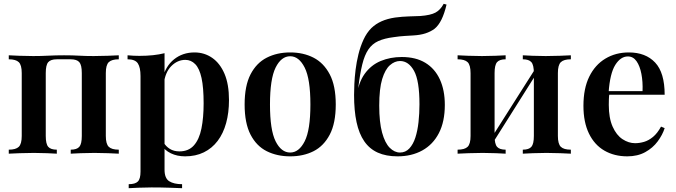

<svg xmlns="http://www.w3.org/2000/svg" viewBox="-20 -806 3545 1007"><path d="M603 -516V-495Q566 -495 550.5 -480Q535 -465 535 -423V-93Q535 -51 550.5 -36Q566 -21 603 -21V0Q585 -1 547.5 -2.5Q510 -4 475 -4Q438 -4 403 -2.5Q368 -1 351 0V-21Q383 -21 396 -36Q409 -51 409 -93V-423Q409 -465 396 -480Q383 -495 351 -495H278Q246 -495 233 -480Q220 -465 220 -423V-93Q220 -51 233 -36Q246 -21 278 -21V0Q261 -1 227 -2.5Q193 -4 158 -4Q121 -4 83 -2.5Q45 -1 26 0V-21Q63 -21 78.5 -36Q94 -51 94 -93V-423Q94 -465 78.5 -480Q63 -495 26 -495V-516Q44 -515 81 -513.5Q118 -512 154 -512Q196 -512 233.5 -514Q271 -516 316 -516Q362 -516 395 -514Q428 -512 471 -512Q507 -512 545.5 -513.5Q584 -515 603 -516Z M843 -527V84Q843 129 867.5 144.5Q892 160 935 160V181Q911 180 867.5 178.5Q824 177 775 177Q741 177 707 178.5Q673 180 655 181V160Q689 160 703 146Q717 132 717 94V-407Q717 -452 703 -473.5Q689 -495 649 -495V-516Q681 -513 711 -513Q749 -513 782 -516.5Q815 -520 843 -527ZM1000 -531Q1052 -531 1093 -502.5Q1134 -474 1157.5 -419Q1181 -364 1181 -281Q1181 -215 1166 -160.5Q1151 -106 1121.5 -67Q1092 -28 1049 -7Q1006 14 951 14Q909 14 876 -2Q843 -18 828 -45L838 -59Q850 -38 871 -25Q892 -12 921 -12Q969 -12 997 -43.5Q1025 -75 1036.5 -132Q1048 -189 1048 -264Q1048 -347 1037 -397Q1026 -447 1004 -469.5Q982 -492 952 -492Q911 -492 878.5 -459.5Q846 -427 839 -365L832 -393Q848 -459 893 -495Q938 -531 1000 -531Z M1502 -531Q1571 -531 1624.5 -503.5Q1678 -476 1709.5 -416Q1741 -356 1741 -258Q1741 -160 1709.5 -100Q1678 -40 1624.5 -13Q1571 14 1502 14Q1433 14 1379 -13Q1325 -40 1294 -100Q1263 -160 1263 -258Q1263 -356 1294 -416Q1325 -476 1379 -503.5Q1433 -531 1502 -531ZM1502 -511Q1455 -511 1425.5 -451.5Q1396 -392 1396 -258Q1396 -124 1425.5 -65Q1455 -6 1502 -6Q1548 -6 1578 -65Q1608 -124 1608 -258Q1608 -392 1578 -451.5Q1548 -511 1502 -511Z M2307 -786 2322 -782Q2311 -735 2295.5 -703.5Q2280 -672 2259 -655Q2239 -640 2211.5 -631Q2184 -622 2146 -620Q2131 -619 2104 -617.5Q2077 -616 2044 -611Q1996 -605 1964 -590.5Q1932 -576 1912 -546.5Q1892 -517 1880 -468Q1868 -419 1859 -345L1927 -313L1850 -295Q1859 -372 1892.5 -418.5Q1926 -465 1976.5 -486Q2027 -507 2087 -507Q2161 -507 2211 -476.5Q2261 -446 2287 -389.5Q2313 -333 2313 -256Q2313 -168 2282 -108Q2251 -48 2195 -17Q2139 14 2065 14Q2005 14 1961.5 -5.5Q1918 -25 1890.5 -65Q1863 -105 1850 -165.5Q1837 -226 1837 -308Q1837 -331 1838.5 -365.5Q1840 -400 1845 -440.5Q1850 -481 1860 -521.5Q1870 -562 1886.5 -598Q1903 -634 1928 -659Q1951 -681 1981.5 -694.5Q2012 -708 2052 -714Q2090 -719 2125.5 -720Q2161 -721 2184 -722Q2238 -726 2264 -740Q2290 -754 2307 -786ZM2078 -486Q2050 -486 2025 -464Q2000 -442 1984.5 -391.5Q1969 -341 1969 -252Q1969 -165 1984 -110.5Q1999 -56 2024 -31Q2049 -6 2078 -6Q2107 -6 2127 -27.5Q2147 -49 2158.5 -84.5Q2170 -120 2175 -165.5Q2180 -211 2180 -259Q2180 -383 2151.5 -434.5Q2123 -486 2078 -486Z M2974 -516V-495Q2937 -495 2921.5 -480Q2906 -465 2906 -423V-93Q2906 -51 2921.5 -36Q2937 -21 2974 -21V0Q2956 -1 2918.5 -2.5Q2881 -4 2846 -4Q2809 -4 2774.5 -2.5Q2740 -1 2722 0V-21Q2754 -21 2767 -36Q2780 -51 2780 -93V-422Q2780 -465 2767 -480Q2754 -495 2722 -495V-516Q2739 -515 2772.5 -513.5Q2806 -512 2842 -512Q2878 -512 2916.5 -513.5Q2955 -515 2974 -516ZM2632 -516V-495Q2600 -495 2587 -480Q2574 -465 2574 -423V-93Q2574 -51 2587 -36Q2600 -21 2632 -21V0Q2615 -1 2581 -2.5Q2547 -4 2512 -4Q2475 -4 2437 -2.5Q2399 -1 2380 0V-21Q2417 -21 2432.5 -36Q2448 -51 2448 -93V-422Q2448 -465 2432.5 -480Q2417 -495 2380 -495V-516Q2398 -515 2435.5 -513.5Q2473 -512 2508 -512Q2544 -512 2579 -513.5Q2614 -515 2632 -516ZM2791 -451 2807 -441 2558 -46 2541 -57Z M3278 -531Q3366 -531 3416 -478Q3466 -425 3466 -309H3129L3128 -328H3350Q3352 -377 3344 -418.5Q3336 -460 3318.5 -485Q3301 -510 3273 -510Q3235 -510 3207 -465.5Q3179 -421 3172 -320L3176 -314Q3174 -301 3173.5 -286Q3173 -271 3173 -256Q3173 -187 3193 -142Q3213 -97 3245 -76Q3277 -55 3311 -55Q3334 -55 3358 -62Q3382 -69 3405 -88Q3428 -107 3447 -142L3466 -134Q3455 -99 3429.5 -64.5Q3404 -30 3364 -8Q3324 14 3270 14Q3202 14 3150 -16Q3098 -46 3069 -105.5Q3040 -165 3040 -251Q3040 -342 3070.5 -404Q3101 -466 3155 -498.5Q3209 -531 3278 -531Z"/></svg>

Font: Playfair Display SemiBold
Style: Regular
Weight: 600
Designer: Claus Eggers Sørensen
Foundry: Claus Eggers Sørensen
Version: Version 1.203